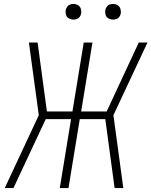

<svg xmlns="http://www.w3.org/2000/svg" viewBox="-20 -950 765 970"><path d="M4 0H48L211 -348H339L282 0H326L383 -348H512L559 0H603L553 -368L725 -735H681L519 -387H390L447 -735H403L346 -387H217L170 -735H126L176 -368ZM551 -851Q560 -851 568.5 -854Q577 -857 582.5 -864.5Q588 -872 590 -881Q592 -893 588.5 -905Q585 -917 574.5 -923.5Q564 -930 551 -930Q542 -930 533.5 -927Q525 -924 519.5 -916Q514 -908 512 -900Q510 -887 513.5 -875Q517 -863 528 -857Q539 -851 551 -851ZM351 -851Q360 -851 368.5 -854Q377 -857 382.5 -864.5Q388 -872 390 -881Q392 -893 388.5 -905Q385 -917 374.5 -923.5Q364 -930 351 -930Q342 -930 333.5 -927Q325 -924 319.5 -916Q314 -908 312 -900Q310 -887 313.5 -875Q317 -863 328 -857Q339 -851 351 -851Z"/></svg>

Font: Iosevka Sparkle Extralight
Style: Italic
Weight: 200
Italic angle: -9°
Designer: Belleve Invis
Foundry: Belleve Invis
Version: Version 4.5.0; ttfautohint (v1.8.3)